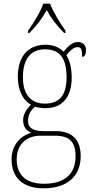

<svg xmlns="http://www.w3.org/2000/svg" viewBox="-20 -786 506 1047"><path d="M133 -619V-606H140C185 -652 207 -682 235 -731C262 -682 285 -652 330 -606H337V-619C309 -657 270 -721 253 -766H216C201 -721 161 -657 133 -619ZM218 241C350 241 420 171 420 66C420 -22 376 -71 284 -71H219C170 -71 133 -83 133 -126C133 -163 150 -186 171 -205C181 -199 213 -196 228 -196C323 -196 371 -261 371 -363C371 -420 358 -460 342 -485C365 -513 381 -529 404 -529C423 -529 428 -514 428 -476C442 -476 449 -490 449 -513C449 -537 435 -557 405 -557C370 -557 345 -526 327 -504C306 -526 272 -542 228 -542C132 -542 77 -477 77 -367C77 -303 100 -242 149 -215C133 -200 106 -168 106 -131C106 -92 126 -72 150 -62C101 -49 43 -2 43 83C43 179 101 241 218 241ZM225 -221C152 -221 105 -267 105 -364C105 -472 154 -517 225 -517C301 -517 343 -475 343 -365C343 -262 301 -221 225 -221ZM221 216C107 216 71 154 71 83C71 -1 127 -46 200 -46H278C357 -46 392 -15 392 66C392 159 337 216 221 216Z"/></svg>

Font: Noto Serif SemiCondensed Thin
Style: Regular
Weight: 100
Width: 4
Designer: Monotype Design Team
Foundry: Monotype Imaging Inc.
Version: Version 2.015